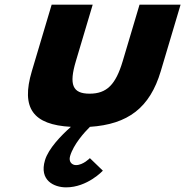

<svg xmlns="http://www.w3.org/2000/svg" viewBox="-20 -533 799 828"><path d="M174 158C148 245 213.1 275 265.1 275C357.1 275 423.6 203 423.6 203L367.6 149C367.6 149 338.7 179 307.7 179C290.7 179 274.9 165 282.3 140C297.5 89 343.7 38 367.8 14C532.1 3 626.2 -68 673.3 -226L758.8 -513H581.8L509.1 -269C479 -168 440.4 -129 366.4 -129C292.4 -129 277 -168 307.1 -269L379.8 -513H202.8L117.3 -226C69.7 -66 122.5 5 285.8 14C243.8 51 188.8 108 174 158Z"/></svg>

Font: Hussar
Style: BdOblThree
Weight: 700
Foundry: Cannot Into Space Fonts
Version: Version 2.00